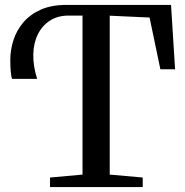

<svg xmlns="http://www.w3.org/2000/svg" viewBox="-20 -763 756 783"><path d="M184 0V-39L316.5 -51V-699.5H260Q216 -699.5 184.2 -679.2Q152.5 -659 134.8 -623.8Q117 -588.5 115.8 -541.8Q114.5 -495 131.5 -441.5H29Q26 -450 24 -469.2Q22 -488.5 22 -519Q22 -559.5 34.8 -599.2Q47.5 -639 75 -671.5Q102.5 -704 146 -723.5Q189.5 -743 251.5 -743H677.5L694 -480.5H634L590 -691.5L427.5 -699V-51L562 -39V0Z"/></svg>

Font: Merriweather 60pt
Style: Regular
Weight: 400
Version: Version 2.100